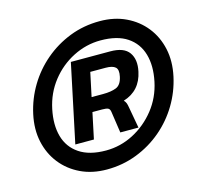

<svg xmlns="http://www.w3.org/2000/svg" viewBox="-98 -761 922 878"><g transform="rotate(-15 363.0 -322.0)"><path d="M304 10Q235 10 180.5 -16Q126 -42 90 -87.5Q54 -133 41 -193Q28 -253 43 -322Q58 -391 94 -451Q130 -511 183.5 -556.5Q237 -602 303.5 -628Q370 -654 446 -654Q515 -654 569.5 -628Q624 -602 660 -556.5Q696 -511 709 -451Q722 -391 707 -322Q692 -253 656 -193Q620 -133 566.5 -87.5Q513 -42 446 -16Q379 10 304 10ZM322 -75Q391 -75 452.5 -107Q514 -139 558 -194.5Q602 -250 617 -322Q632 -394 616 -449.5Q600 -505 553 -536.5Q506 -568 427 -568Q359 -568 297 -536.5Q235 -505 191.5 -449.5Q148 -394 133 -322Q118 -250 133.5 -194.5Q149 -139 196.5 -107Q244 -75 322 -75ZM193 -138 271 -508H458Q522 -508 546 -474Q570 -440 558 -385Q540 -299 459 -274Q466 -267 469 -259Q472 -251 474 -238L492 -138H406L391 -240Q389 -253 381 -257Q373 -261 353 -261H307L281 -138ZM321 -328H376Q413 -328 437.5 -337.5Q462 -347 470 -385Q477 -417 463.5 -429Q450 -441 418 -441H345Z"/></g></svg>

Font: Kanit SemiBold
Style: Italic
Weight: 600
Italic angle: -12°
Designer: Katatrad Team
Foundry: CadsonDemak
Version: Version 2.000; ttfautohint (v1.8.3)